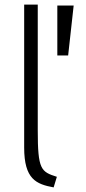

<svg xmlns="http://www.w3.org/2000/svg" viewBox="-20 -800 372 834"><path d="M85 -159C85 -22 137 0 213 14L227 -32C158 -54 144 -63 144 -234V-780H85ZM229 -559H276L300 -776H229Z"/></svg>

Font: Repo Light
Style: Regular
Weight: 300
Designer: Stefan Peev
Foundry: Context Ltd
Version: Version 001.502